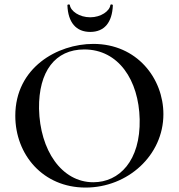

<svg xmlns="http://www.w3.org/2000/svg" viewBox="-20 -834 806 866"><path d="M387 -690C451 -690 486 -733 489 -810C489 -815 479 -815 478 -812C475 -784 435 -756 387 -756C338 -756 298 -784 295 -812C294 -815 284 -815 284 -810C287 -733 323 -690 387 -690ZM366 12C556 12 717 -133 717 -319C717 -480 598 -636 401 -636C239 -636 49 -529 49 -312C49 -136 174 12 366 12ZM401 -12C258 -12 160 -156 156 -344C154 -512 229 -611 360 -611C515 -611 606 -472 610 -296C614 -109 518 -12 401 -12Z"/></svg>

Font: Cormorant SC Semi
Style: Regular
Weight: 600
Designer: Christian Thalmann (Catharsis Fonts)
Version: Version 1.000;PS 001.000;hotconv 1.0.70;makeotf.lib2.5.58329